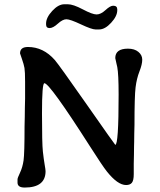

<svg xmlns="http://www.w3.org/2000/svg" viewBox="-20 -886 745 893"><path d="M440.9 -749H424.3Q406.7 -749 356.4 -772.7Q306.2 -796.4 288.8 -796.4Q271.5 -796.4 249 -775.9Q226.6 -755.4 210.4 -755.4Q194.3 -755.4 194.3 -772.5V-776.4Q194.3 -804.2 222.9 -835.2Q251.5 -866.2 279.3 -866.2H295.4Q320.3 -866.2 365 -842.5Q409.7 -818.8 429.2 -818.8Q448.7 -818.8 470.7 -839.1Q492.7 -859.4 506.3 -859.4Q525.4 -859.4 525.4 -842.3V-838.4Q525.4 -811 496.8 -780Q468.3 -749 440.9 -749ZM516.1 -615.7Q516.1 -659.7 575.2 -659.7Q605.5 -659.7 623.5 -644.8Q641.6 -629.9 641.6 -608.4Q641.6 -586.9 628.7 -554Q615.7 -521 610.6 -480Q605.5 -439 605.5 -305.7L604.5 -265.1Q604 -245.1 604 -225.1L603.5 -205.1Q603 -185.1 603 -165L602.1 -125Q602.1 -125 602.1 -76.2Q602.1 -46.9 593.5 -36.1Q585 -25.4 566.4 -25.4Q527.3 -25.4 477.1 -88.4Q457.5 -112.8 398.9 -204.6Q210.9 -499 186.5 -499Q175.3 -499 175.3 -358.9Q175.3 -218.8 179.4 -181.4Q183.6 -144 187.7 -120.4Q191.9 -96.7 191.9 -89.8Q191.9 -13.7 94.7 -13.7Q61.5 -13.7 61.5 -36.6V-52.2Q61.5 -58.1 73.2 -83Q85 -107.9 89.6 -139.9Q94.2 -171.9 94.2 -298.8L95.2 -341.8Q95.7 -363.3 95.7 -384.8L96.7 -427.2Q96.7 -427.2 96.7 -505.9Q96.7 -552.7 93.8 -569.8Q90.8 -586.9 82 -611.8Q73.2 -636.7 73.2 -637.7Q73.2 -667.5 109.9 -667.5Q181.6 -667.5 234.9 -606.9Q253.4 -585.9 384 -399.2Q514.6 -212.4 516.1 -212.4Q531.7 -212.4 531.7 -445.8Q531.7 -541.5 525.4 -574.2L522 -588.9Q516.1 -613.3 516.1 -615.7Z"/></svg>

Font: Averia Gruesa Libre
Style: Regular
Weight: 400
Italic angle: -1.70001°
Version: Version 1.002